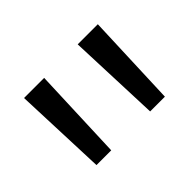

<svg xmlns="http://www.w3.org/2000/svg" viewBox="-65 -823 506 506"><g transform="rotate(-45 187.5 -570.0)"><path d="M315 -440H260L250 -700H325ZM115 -440H60L50 -700H125Z"/></g></svg>

Font: Tilda Sans
Style: Regular
Weight: 400
Designer: ParaType Ltd
Foundry: ParaType Ltd
Version: Version 1.009